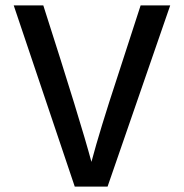

<svg xmlns="http://www.w3.org/2000/svg" viewBox="-20 -694 683 714"><path d="M613 -674 380 0H258L31 -674H141Q281 -238 320 -92Q352 -212 416 -406L503 -674Z"/></svg>

Font: Hind Medium
Style: Regular
Weight: 500
Designer: Manushi Parikh, Satya Rajpurohit
Foundry: Indian Type Foundry
Version: Version 1.201;PS 1.0;hotconv 1.0.78;makeotf.lib2.5.61930; tt